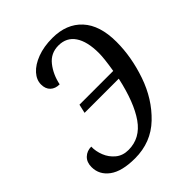

<svg xmlns="http://www.w3.org/2000/svg" viewBox="-204 -847 981 981"><g transform="rotate(-45 286.5 -357.0)"><path d="M13 -116Q13 -151 34 -171Q55 -191 86 -191Q85 -158 98.5 -124Q112 -90 140 -67Q168 -44 209 -44Q294 -44 347 -119.5Q400 -195 431 -337H184L195 -385H439Q452 -463 452 -501Q452 -585 421.5 -630Q391 -675 333 -675Q277 -675 243 -632Q209 -589 197 -530Q166 -530 147.5 -547.5Q129 -565 129 -597Q129 -630 155 -659Q181 -688 228.5 -706Q276 -724 338 -724Q440 -724 498 -661Q556 -598 556 -478Q556 -369 517 -256Q478 -143 398 -66.5Q318 10 202 10Q108 10 60.5 -25Q13 -60 13 -116Z"/></g></svg>

Font: Noto Serif Narrow
Style: Italic
Weight: 400
Width: 4
Italic angle: -12°
Designer: Monotype Design Team
Foundry: Monotype Imaging Inc.
Version: Version 1.001